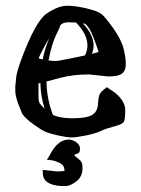

<svg xmlns="http://www.w3.org/2000/svg" viewBox="-20 -460 480 655"><path d="M204.6 174.8C213.4 174.8 224.6 170 238.3 160.4C252 150.8 259.6 137.4 261.2 120.1V105C261.2 96.5 256.7 88.9 247.6 82C238.4 75.2 233.9 71 233.9 69.3C233.9 67.7 237.1 66.1 243.4 64.5C249.8 62.8 252.9 57.5 252.9 48.3V46.4C252.9 38.9 249 32.1 241.2 26.1C233.4 20.1 225.3 16.8 216.8 16.1H215.3C192.5 16.1 173.2 29.5 157.2 56.2L140.1 85.4L148.9 85.9C159 86.6 169.2 89.3 179.4 94C189.7 98.7 195.7 103.8 197.5 109.4C199.3 114.9 200.2 118.4 200.2 119.9C200.2 121.3 199.7 122.6 198.7 123.5L175.8 125L126 119.6V130.4C126 144.4 131.6 155 142.8 162.4C154.1 169.7 170.2 173.8 191.4 174.8ZM145.5 -253.9C153 -292.3 161.8 -321.6 171.9 -341.8C180.7 -359.4 185.1 -369.5 185.1 -372.1C185.1 -372.7 184.9 -373 184.6 -373C185.2 -373.7 187.7 -375.7 192.1 -378.9C196.5 -382.2 204.3 -383.8 215.6 -383.8C226.8 -383.8 234.7 -383.6 239.3 -383.3C265.3 -356.3 278.3 -330.2 278.3 -305.2C278.3 -293.5 275.6 -282.1 270 -271C257.3 -268.4 239 -264.6 215.1 -259.5C191.2 -254.5 175.9 -252 169.4 -252C162.9 -252 154.9 -252.6 145.5 -253.9ZM229 -56.6H221.7C196.9 -57 176.6 -60.7 160.6 -67.9C146.3 -105 139 -143.1 138.7 -182.1C139.3 -182.5 154.6 -186.5 184.6 -194.3C214.5 -202.1 247.4 -206.1 283.2 -206.1L349.6 -199.2C372.4 -199.2 388 -202.6 396.5 -209.2C404.9 -215.9 409.2 -226.6 409.2 -241.2C409.2 -255.9 406.7 -273.4 401.6 -293.9C396.6 -314.5 384.8 -337.7 366.2 -363.8C347.7 -389.8 334.1 -406.1 325.7 -412.6C317.2 -419.1 300.4 -425.4 275.1 -431.4C249.9 -437.4 227.6 -440.4 208.3 -440.4C188.9 -440.4 166.1 -431.7 139.9 -414.3C113.7 -396.9 83.8 -342.3 50.3 -250.5C40.2 -222.2 35 -202.1 34.7 -190.4L32.2 -166V-148.9C32.2 -140.1 35 -127.1 40.5 -109.9L55.7 -71.8C63.2 -61 75.8 -49.2 93.5 -36.4C111.2 -23.5 124.7 -15.1 133.8 -11C142.9 -6.9 157.6 -2.6 177.7 2C197.9 6.5 213.3 8.8 223.9 8.8C234.5 8.8 250.7 6.6 272.7 2.2C294.7 -2.2 311.8 -7.3 324.2 -13.2C336.6 -19 352.1 -24.3 370.6 -29.1C389.2 -33.8 399.9 -39.1 402.8 -45.2C405.8 -51.2 407.2 -64.3 407.2 -84.5C407.2 -104.7 395.8 -124.2 373 -143.1L372.6 -143.6L344.2 -162.6L328.1 -148.9C319.7 -142.1 315.1 -128.7 314.5 -108.6C313.8 -88.6 307 -75 293.9 -67.6C280.9 -60.3 259.3 -56.6 229 -56.6ZM147.5 -329.1C137.7 -304.7 130.4 -280.8 125.5 -257.3C119 -258.6 114.4 -259.9 111.8 -261.2C114.1 -267.4 119.4 -278.4 127.7 -294.2C136 -310 142.6 -321.6 147.5 -329.1ZM111.3 -129.4V-175.3L117.7 -176.8C118.3 -146.8 123.2 -117.5 132.3 -88.9C121.9 -99 115.8 -106.2 114 -110.6C112.2 -115 111.3 -121.3 111.3 -129.4ZM269 -378.9C272.9 -377.9 278.4 -371.9 285.4 -360.8C292.4 -349.8 302.7 -323.9 316.4 -283.2C312.8 -281.6 308.4 -280.1 303.2 -278.8L293.5 -276.4C297.4 -285.8 299.3 -295.4 299.3 -305.2C299.3 -329.3 286.9 -354.5 262.2 -380.9C262.9 -380.5 265.1 -379.9 269 -378.9Z"/></svg>

Font: Drukaatie burti
Style: Regular
Weight: 400
Version: Version 0.14.4